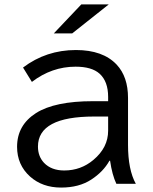

<svg xmlns="http://www.w3.org/2000/svg" viewBox="-20 -805 690 867"><path d="M347.2 -785.2H471.2L306.2 -654.3H223.1ZM468.3 -348.1V-367.2Q468.3 -437.5 429.7 -472.2Q394.5 -503.9 321.3 -503.9Q213.9 -503.9 124 -435.1L84 -500Q188.5 -579.1 322.8 -579.1Q444.8 -579.1 506.8 -513.2Q558.1 -458.5 558.1 -362.8V-150.9Q558.1 -38.6 593.3 24.9H505.4Q486.3 -15.6 477.1 -79.1H474.1Q446.3 -29.3 392.1 5.9Q336.9 42 255.9 42Q171.4 42 115.7 -7.8Q57.1 -60.5 57.1 -142.1Q57.1 -239.7 142.6 -294.4Q227.1 -348.1 399.9 -348.1ZM468.3 -278.8H405.3Q151.4 -278.8 151.4 -143.1Q151.4 -99.1 178.7 -69.8Q211.9 -35.2 270 -35.2Q345.2 -35.2 401.9 -83Q468.3 -138.7 468.3 -214.8Z"/></svg>

Font: BIZ UDPGothic
Style: Regular
Weight: 400
Designer: TypeBank Co., Ltd.
Foundry: Morisawa Inc.
Version: Version 1.051